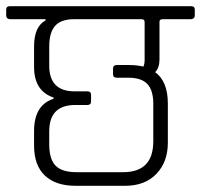

<svg xmlns="http://www.w3.org/2000/svg" viewBox="-34 -643 649 620"><path d="M-2 -623H583Q595 -623 595 -612V-593Q595 -582 583 -581H492Q481 -581 481 -573V-451Q481 -424 467 -410Q508 -380 508 -309V-182Q508 -120 471 -81.5Q434 -43 370 -43H210Q146 -43 111 -76Q76 -109 76 -173V-220Q76 -304 139 -324V-328Q76 -349 76 -427V-493Q76 -557 113 -577V-581H-2Q-14 -582 -14 -593V-612Q-14 -623 -2 -623ZM344 -433H383Q407 -433 429 -428Q433 -436 433 -449V-572Q433 -581 423 -581H205Q163 -581 144 -559.5Q125 -538 125 -493V-431Q125 -348 207 -348H248Q260 -348 260 -337V-315Q260 -304 248 -304H209Q125 -304 125 -219V-177Q125 -129 145.5 -108Q166 -87 213 -87H364Q461 -87 461 -187V-308Q461 -351 442 -371.5Q423 -392 381 -392H344Q331 -392 331 -403V-422Q331 -433 344 -433Z"/></svg>

Font: Rajdhani
Style: Regular
Weight: 400
Designer: Satya Rajpurohit, Jyotish Sonowal
Foundry: Indian Type Foundry
Version: Version 1.201 February 1, 2022